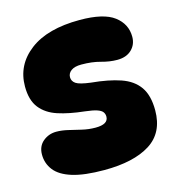

<svg xmlns="http://www.w3.org/2000/svg" viewBox="-97 -710 738 799"><g transform="rotate(-15 272.5 -311.0)"><path d="M317 -626Q420 -626 465.5 -591.5Q511 -557 511 -502Q511 -469 488.5 -447Q466 -425 426 -425Q394 -425 358 -435Q322 -445 276 -445Q247 -445 232 -434Q217 -423 217 -406Q217 -389 232 -378.5Q247 -368 295 -362Q370 -355 421 -337.5Q472 -320 498 -283Q524 -246 524 -182Q524 -85 453 -40.5Q382 4 256 4Q170 4 118.5 -12Q67 -28 44 -57.5Q21 -87 21 -125Q21 -161 45.5 -181.5Q70 -202 103 -202Q126 -202 152 -196Q178 -190 207 -183Q236 -176 266 -176Q321 -176 321 -209Q321 -220 315 -228.5Q309 -237 292 -243Q275 -249 240 -253Q174 -260 126.5 -275.5Q79 -291 52.5 -324.5Q26 -358 26 -417Q26 -510 102 -568Q178 -626 317 -626Z"/></g></svg>

Font: DynaPuff SemiBold
Style: Regular
Weight: 600
Designer: Toshi Omagari, Jennifer Daniel
Foundry: Google Fonts
Version: Version 2.000